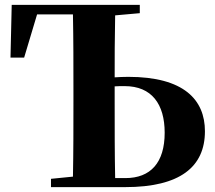

<svg xmlns="http://www.w3.org/2000/svg" viewBox="-20 -767 883 787"><path d="M452 -37C450 -139 450 -245 450 -351V-413C463 -414 477 -414 491 -414C602 -414 655 -340 655 -223C655 -100 597 -37 494 -37ZM553 -713V-747H28L23 -531H79L132 -708H279C281 -605 281 -501 281 -395V-351C281 -249 281 -146 279 -43L189 -34V0H493C718 0 820 -83 820 -229C820 -358 734 -452 506 -452C486 -452 467 -451 450 -450C450 -522 450 -612 452 -704Z"/></svg>

Font: Noto Serif TC Black
Style: Regular
Weight: 900
Version: Version 1.001;PS 1.001;hotconv 16.6.54;makeotf.lib2.5.65590